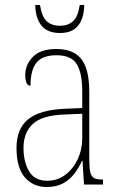

<svg xmlns="http://www.w3.org/2000/svg" viewBox="-20 -738 475 768"><path d="M166 10Q113 10 79.5 -28.5Q46 -67 46 -146Q46 -224 93.5 -261.5Q141 -299 240 -303L309 -306V-371Q309 -446 287 -481.5Q265 -517 206 -517Q150 -517 126 -487.5Q102 -458 102 -395Q81 -395 81 -439Q81 -479 111.5 -510.5Q142 -542 206 -542Q274 -542 305.5 -501.5Q337 -461 337 -372V-105Q337 -68 341 -50Q345 -32 356 -26Q367 -20 388 -20H392V0H316L310 -95H308Q296 -68 278 -44Q260 -20 233 -5Q206 10 166 10ZM169 -15Q210 -15 241.5 -39Q273 -63 291 -101.5Q309 -140 309 -185V-283L239 -280Q148 -277 111 -242Q74 -207 74 -146Q74 -90 96.5 -52.5Q119 -15 169 -15ZM220 -606Q170 -606 146 -635.5Q122 -665 121 -718H140Q147 -672 166.5 -653.5Q186 -635 220 -635Q252 -635 272 -653Q292 -671 299 -718H317Q316 -665 292.5 -635.5Q269 -606 220 -606Z"/></svg>

Font: Noto Serif Armenian Condensed Thin
Style: Regular
Weight: 100
Width: 3
Designer: Monotype Design Team
Foundry: Monotype Imaging Inc.
Version: Version 2.008; ttfautohint (v1.8.4.7-5d5b)